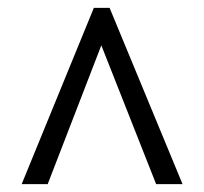

<svg xmlns="http://www.w3.org/2000/svg" viewBox="-20 -734 517 487"><path d="M218 -714H258L443 -267H376L237 -619L101 -267H35Z"/></svg>

Font: Noto Serif Sinhala Condensed
Style: Regular
Weight: 400
Width: 3
Designer: Jelle Bosma - Monotype Design Team
Foundry: Monotype Imaging Inc.
Version: Version 2.007; ttfautohint (v1.8.4.7-5d5b)